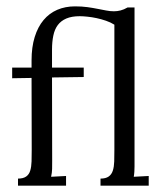

<svg xmlns="http://www.w3.org/2000/svg" viewBox="-20 -589 517 609"><path d="M406.7 -79.1V-61Q406.7 -52.7 406.2 -44.9Q405.8 -37.1 404.3 -28.3L451.7 -30.8V0H298.8V-22.5Q315.4 -22.5 324.7 -29.1Q334 -35.6 337.9 -47.9Q341.8 -60.1 342.3 -76.9Q342.8 -93.8 342.8 -113.8V-510.7Q331.1 -518.1 316.2 -523.2Q301.3 -528.3 286.4 -531.5Q271.5 -534.7 257.3 -536.1Q243.2 -537.6 232.9 -537.6Q207.5 -537.6 190.4 -530.3Q173.3 -522.9 163.3 -509.5Q153.3 -496.1 149.2 -476.3Q145 -456.5 145 -431.6V-374.5H245.6V-344.7L145 -343.3L145.5 -79.1Q145.5 -64.5 145.3 -53Q145 -41.5 142.1 -28.3L189.5 -30.8V0H37.1V-22.5Q53.7 -22.5 63 -29.1Q72.3 -35.6 75.9 -47.9Q79.6 -60.1 80.1 -76.9Q80.6 -93.8 80.6 -113.8L80.1 -341.8L18.6 -340.8V-374.5H80.1V-397.5Q80.1 -439.5 90.1 -471.7Q100.1 -503.9 118.2 -525.4Q136.2 -546.9 161.6 -557.9Q187 -568.8 217.8 -568.8Q239.7 -568.8 257.1 -566.4Q274.4 -564 289.3 -561Q304.2 -558.1 316.9 -555.7Q329.6 -553.2 341.3 -553.2Q352.1 -553.2 362.5 -555.9Q373 -558.6 384.8 -565.4H406.7Z"/></svg>

Font: Parastoo Print
Style: Print
Weight: 400
Foundry: Saber Rastikerdar (saber.rastikerdar@gmail.com)
Version: Version 1.0.0-alpha5